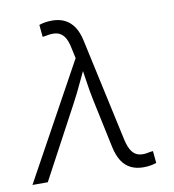

<svg xmlns="http://www.w3.org/2000/svg" viewBox="-97 -809 808 892"><g transform="rotate(-10 307.0 -363.5)"><path d="M-14.2 0 285.6 -545.4 274.9 -595.2Q267.6 -631.8 253.7 -650.6Q239.7 -669.4 218.5 -673.8Q197.3 -678.2 167 -671.4L151.9 -669.4L146.5 -726.6Q158.2 -731 174.1 -733.6Q189.9 -736.3 208 -736.3Q241.7 -736.3 267.3 -723.6Q293 -710.9 310.3 -685.3Q327.6 -659.7 336.4 -619.1L442.4 -132.3Q450.7 -95.7 464.6 -76.7Q478.5 -57.6 499.8 -53.2Q521 -48.8 550.3 -56.2L564.5 -57.6L569.8 -1Q559.1 2.9 543 5.9Q526.9 8.8 508.3 8.8Q474.6 8.8 449 -3.9Q423.3 -16.6 406.7 -42.5Q390.1 -68.4 381.3 -108.4L332.5 -338.4Q322.8 -384.3 316.7 -428.5Q310.5 -472.7 303.2 -516.1H325.7Q304.7 -473.1 284.2 -428.5Q263.7 -383.8 239.3 -338.4L58.1 0Z"/></g></svg>

Font: Inter 17pt Light
Style: Italic
Weight: 300
Italic angle: -9.3988°
Version: Version 4.001;git-66647c0bb